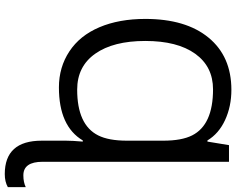

<svg xmlns="http://www.w3.org/2000/svg" viewBox="-114 -650 1004 817"><g transform="rotate(90 388.5 -242.0)"><path d="M668.9 79.1Q668.9 161.1 726.6 161.1Q755.9 161.1 776.9 150.9V227.1Q753.9 240.2 721.2 240.2Q579.1 240.2 579.1 83V-20Q579.1 -46.4 583 -91.8H578.1Q517.6 9.8 352.5 9.8Q266.6 9.8 199.2 -34.7Q131.8 -79.1 96.4 -162.6Q61 -246.1 61 -357.9Q61 -530.3 140.9 -627.2Q220.7 -724.1 362.8 -724.1Q433.1 -724.1 491.2 -697.3Q549.3 -670.4 578.1 -622.1H583L598.1 -713.9H668.9ZM360.8 -646Q263.7 -646 209.2 -570.1Q154.8 -494.1 154.8 -357.9Q154.8 -221.7 209 -144.8Q263.2 -67.9 361.8 -67.9Q511.7 -67.9 556.6 -157.2Q579.1 -201.7 579.1 -279.8V-434.1Q579.1 -512.7 556.6 -557.1Q511.7 -646 360.8 -646Z"/></g></svg>

Font: NotoSans
Style: Regular
Weight: 400
Designer: Monotype Design team
Foundry: Monotype Imaging Inc.
Version: Version 1.04